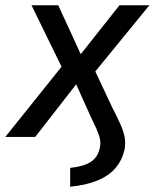

<svg xmlns="http://www.w3.org/2000/svg" viewBox="-35 -517 584 725"><path d="M230 188V117Q284 111 309 93.5Q334 76 341 45Q346 27 342.5 9Q339 -9 329.5 -30Q320 -51 305 -82L253 -198V-199L98 0H-15L211 -282L216 -227L84 -497H185L271 -310H268L416 -497H529L310 -229V-279L387 -115Q406 -78 418.5 -50.5Q431 -23 435.5 0Q440 23 435 49Q426 88 401.5 117Q377 146 334.5 164Q292 182 230 188Z"/></svg>

Font: Nunito Sans 7pt SemiCondensed Medium
Style: Italic
Weight: 500
Width: 4
Italic angle: -9°
Designer: Vernon Adams
Foundry: Vernon Adams
Version: Version 3.101;gftools[0.9.27]